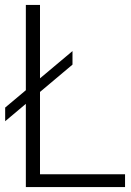

<svg xmlns="http://www.w3.org/2000/svg" viewBox="-20 -760 532 780"><path d="M85 0V-740H142.5V-52H488V0ZM1 -267.5V-323L274.5 -552.5V-497.5Z"/></svg>

Font: Encode Sans Semi Condensed Light
Style: Regular
Weight: 300
Width: 4
Designer: Multiple Designers
Foundry: Impallari Type
Version: Version 3.000; ttfautohint (v1.8.3) -l 8 -r 50 -G 200 -x 14 